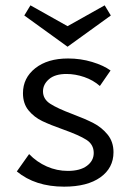

<svg xmlns="http://www.w3.org/2000/svg" viewBox="-20 -693 488 719"><path d="M233 -518 71 -635 94 -673 233 -595 372 -673 395 -635ZM251 -266Q299 -248 330 -232Q361 -216 383 -189Q405 -162 405 -123Q405 -64 356 -29Q307 6 220 6Q112 6 43 -51L89 -116Q118 -86 155.5 -69.5Q193 -53 234 -53Q280 -53 305.5 -72Q331 -91 331 -120Q331 -152 303.5 -169.5Q276 -187 217 -208Q169 -225 138.5 -239.5Q108 -254 87 -279.5Q66 -305 66 -344Q66 -401 112 -437.5Q158 -474 235 -474Q282 -474 325 -461Q368 -448 394 -429L354 -371Q329 -393 295.5 -404.5Q262 -416 229 -416Q186 -416 163.5 -396.5Q141 -377 141 -351Q141 -322 168 -304.5Q195 -287 251 -266Z"/></svg>

Font: Ysabeau SC Medium
Style: Regular
Weight: 500
Designer: Christian Thalmann (Catharsis Fonts)
Version: Version 0.003